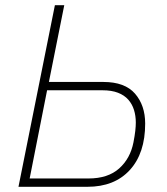

<svg xmlns="http://www.w3.org/2000/svg" viewBox="-20 -718 642 738"><path d="M191 -698H227L168 -403H377Q460 -403 499 -358Q538 -313 538 -243Q538 -129 479 -64.5Q420 0 316 0H51ZM320 -32Q395 -32 438 -70.5Q481 -109 493 -171Q498 -197 500 -215Q502 -233 502 -247Q502 -273 495 -295.5Q488 -318 473 -335Q458 -352 433.5 -361.5Q409 -371 374 -371H161L94 -32Z"/></svg>

Font: IBM Plex Sans ExtLt
Style: Italic
Weight: 200
Italic angle: -11°
Designer: Mike Abbink, Paul van der Laan, Pieter van Rosmalen
Foundry: Bold Monday
Version: Version 3.005